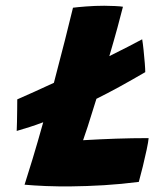

<svg xmlns="http://www.w3.org/2000/svg" viewBox="-20 -670 600 684"><path d="M67.5 -12Q78 -44 96 -103.5Q114 -163 134 -234.5Q109 -225 85.5 -217.5Q62 -210 39.5 -203.5Q40 -213 40.5 -235.5Q41 -258 41.2 -281Q41.5 -304 41.5 -316Q69 -328 102.2 -343Q135.5 -358 172 -375Q193 -455 211.5 -527.5Q230 -600 240 -642.5Q254.5 -644.5 286.5 -647Q318.5 -649.5 351.5 -649.5Q368 -649.5 389.2 -648.5Q410.5 -647.5 418 -646Q411 -617.5 398.5 -571.8Q386 -526 369.5 -470Q404 -487 434 -502.5Q464 -518 486.5 -530Q489 -515.5 491.5 -491.5Q494 -467.5 495.8 -445.2Q497.5 -423 497.5 -413Q449.5 -385 406.2 -361.2Q363 -337.5 323.5 -318Q317 -296 310 -275Q291.5 -214 276 -170.5Q335.5 -174 393 -176Q450.5 -178 509.5 -178Q508.5 -165 502.5 -136.8Q496.5 -108.5 488.8 -77Q481 -45.5 474.5 -22Q412.5 -14 350.5 -10.2Q288.5 -6.5 233 -6Q187.5 -5.5 144 -7.2Q100.5 -9 67.5 -12Z"/></svg>

Font: Grandstander
Style: Bold Italic
Weight: 700
Italic angle: -15°
Designer: Tyler Finck
Foundry: Etcetera Type Co
Version: Version 1.200; ttfautohint (v1.8.3)